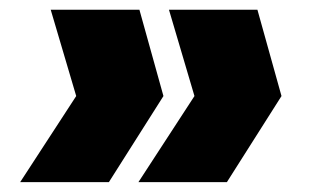

<svg xmlns="http://www.w3.org/2000/svg" viewBox="-20 -490 628 390"><path d="M440.9 -120.1H261.2L375 -294.9L323.2 -470.2H502.9L551.8 -294.9ZM201.2 -120.1H21L134.8 -294.9L83 -470.2H263.2L312 -294.9Z"/></svg>

Font: Poppins ExtraBold
Style: Italic
Weight: 800
Italic angle: -10°
Designer: Ninad Kale (Devanagari), Jonny Pinhorn (Latin)
Foundry: Indian Type Foundry
Version: Version 3.200;PS 1.000;hotconv 16.6.54;makeotf.lib2.5.65590